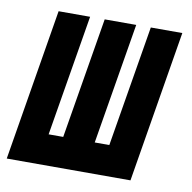

<svg xmlns="http://www.w3.org/2000/svg" viewBox="-82 -584 647 648"><g transform="rotate(10 241.0 -260.0)"><path d="M-18 0 68 -520H176L107 -105H157L226 -520H334L265 -105H315L384 -520H492L406 0Z"/></g></svg>

Font: Iosevka SS04 Extrabold Oblique
Style: Regular
Weight: 800
Italic angle: -9°
Monospace: yes
Designer: Belleve Invis
Foundry: Belleve Invis
Version: Version 19.0.0; ttfautohint (v1.8.4)